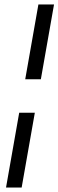

<svg xmlns="http://www.w3.org/2000/svg" viewBox="-20 -740 262 860"><path d="M93 -385 152 -720H222L163 -385ZM7 100 66 -235H136L77 100Z"/></svg>

Font: DM Sans 28pt Light
Style: Italic
Weight: 300
Italic angle: -10°
Version: Version 4.004;gftools[0.9.30]